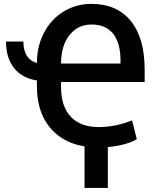

<svg xmlns="http://www.w3.org/2000/svg" viewBox="-20 -740 808 978"><path d="M10.7 0ZM482.4 11.2Q335 11.2 251.5 -71.8Q168 -154.8 168 -300.8V-330.1Q92.3 -341.8 51.5 -393.6Q10.7 -445.3 10.7 -528.3H99.1Q99.1 -439.5 168 -418.9Q168 -503.9 204.1 -573.2Q240.2 -642.6 304.7 -681.6Q369.1 -720.7 446.3 -720.2Q575.2 -720.2 646 -633.3Q716.8 -546.4 716.8 -386.7V-322.3H291V-296.4Q291 -197.8 340.6 -145.3Q390.1 -92.8 482.4 -92.8Q568.8 -92.8 652.8 -127L676.8 -30.8Q644 -11.2 591.3 0Q538.6 11.2 482.4 11.2ZM291 -416.5H593.8V-431.6Q593.8 -521.5 556.2 -568.4Q518.6 -615.2 446.3 -615.2Q377 -615.2 334 -561.3Q291 -507.3 291 -416.5ZM529.3 217.3H410.6V-45.9H529.3Z"/></svg>

Font: Roboto-o Medium
Style: Regular
Weight: 500
Designer: Google
Version: Version 2.134; 2016; ttfautohint (v1.6)